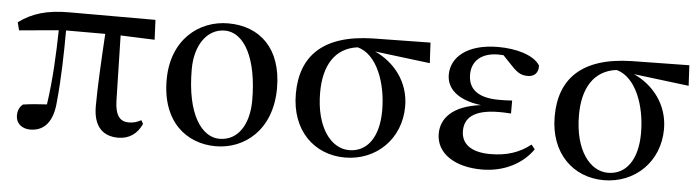

<svg xmlns="http://www.w3.org/2000/svg" viewBox="-40 -698 3169 869"><g transform="rotate(5 1544.5 -263.5)"><path d="M515 16C564 16 601 -9 622 -56L613 -72C595 -63 581 -57 556 -57C519 -57 495 -81 493 -149L486 -446L641 -440L637 -530H246C145 -530 78 -510 17 -465L26 -429L205 -445C203 -341 198 -221 181 -106C141 -104 107 -101 73 -96C57 -83 50 -66 50 -44C50 -9 77 14 115 14C180 14 219 -32 225 -125C235 -224 238 -343 238 -447H416C409 -328 402 -206 402 -117C402 -22 448 16 515 16Z M958 16C1089 16 1212 -80 1212 -270C1212 -450 1111 -543 967 -543C834 -543 711 -447 711 -264C711 -74 825 16 958 16ZM972 -19C893 -19 820 -114 820 -322C820 -433 875 -509 954 -509C1043 -509 1105 -395 1105 -205C1105 -98 1058 -19 972 -19Z M1545 16C1687 16 1797 -90 1797 -238C1797 -350 1728 -434 1640 -474L1891 -443L1886 -536L1625 -532C1397 -527 1299 -423 1299 -252C1299 -85 1406 16 1545 16ZM1560 -486C1649 -462 1695 -335 1695 -211C1695 -89 1643 -19 1561 -19C1479 -19 1408 -109 1408 -268C1408 -389 1456 -473 1560 -486Z M2167 16C2271 16 2354 -31 2398 -96L2382 -116C2331 -76 2274 -57 2199 -57C2109 -57 2067 -94 2067 -151C2067 -207 2104 -250 2224 -250C2236 -250 2247 -250 2277 -248V-307C2252 -305 2235 -305 2217 -305C2115 -305 2077 -347 2077 -408C2077 -470 2121 -509 2197 -509L2220 -508L2264 -462C2295 -429 2313 -424 2339 -424C2368 -424 2387 -444 2384 -476C2355 -521 2275 -543 2194 -543C2050 -543 1981 -476 1981 -399C1981 -338 2028 -288 2138 -274C2008 -258 1959 -197 1959 -129C1959 -38 2046 16 2167 16Z M2721 16C2863 16 2973 -90 2973 -238C2973 -350 2904 -434 2816 -474L3067 -443L3062 -536L2801 -532C2573 -527 2475 -423 2475 -252C2475 -85 2582 16 2721 16ZM2736 -486C2825 -462 2871 -335 2871 -211C2871 -89 2819 -19 2737 -19C2655 -19 2584 -109 2584 -268C2584 -389 2632 -473 2736 -486Z"/></g></svg>

Font: GenKiMin2 TW SB
Style: Regular
Weight: 600
Version: Version 2.100;PS 2.1;hotconv 16.6.51;makeotf.lib2.5.65220 DE